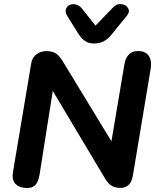

<svg xmlns="http://www.w3.org/2000/svg" viewBox="-20 -935 790 964"><path d="M45.3 -72 136.7 -616.8Q141.3 -646.5 163.3 -662.5Q185.3 -678.4 213.2 -678.4Q240.8 -678.4 258.4 -667.9Q275.9 -657.4 291.6 -633.1L560.3 -191.4H533.7L604.5 -611.4Q610.1 -646.3 629.8 -664Q649.4 -681.6 682.5 -678.4Q715.4 -675.2 729.2 -651Q742.9 -626.7 736.3 -588.4L647.4 -54.8Q637.2 8.4 584.6 8.4Q557.3 8.4 539.8 -2.7Q522.2 -13.8 507.4 -38.7L224 -513.6H250.6L178.7 -58.6Q172.3 -19.7 155.5 -4.1Q138.6 11.6 104.7 8.4Q70.8 5.2 54.8 -15Q38.7 -35.3 45.3 -72ZM372.2 -767.7 317.9 -854.5Q303.3 -877.9 314.3 -896.2Q325.3 -914.4 349.2 -914.2Q373 -914 391.3 -892.2L459.4 -806.3L549.5 -899.6Q567.1 -917.2 590.1 -914.3Q613 -911.4 623.2 -893.7Q633.3 -875.9 617.8 -857.1L541 -762.7Q522.1 -738.6 500.5 -727.6Q478.8 -716.6 451.4 -716.6Q425.7 -716.6 406.9 -729.3Q388 -742 372.2 -767.7Z"/></svg>

Font: SN Pro Thin
Style: Italic
Weight: 200
Italic angle: -9°
Designer: Tobias Whetton
Foundry: Supernotes
Version: Version 1.003;Glyphs 3.3 (3324)